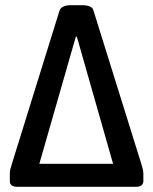

<svg xmlns="http://www.w3.org/2000/svg" viewBox="-20 -722 592 742"><path d="M48 0Q18 0 18 -22V-48Q18 -60 20 -68Q22 -76 26 -89L210 -681Q217 -702 256 -702H296Q336 -702 341 -682L526 -89Q530 -76 532 -68Q534 -60 534 -48V-22Q534 0 504 0ZM273 -580 132 -89H417L277 -580Z"/></svg>

Font: Asap Semi Condensed Medium
Style: Regular
Weight: 500
Width: 4
Designer: Pablo Cosgaya
Foundry: Omnibus-Type
Version: Version 3.001; ttfautohint (v1.8.4.7-5d5b)